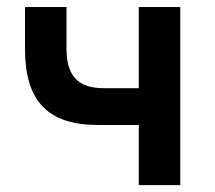

<svg xmlns="http://www.w3.org/2000/svg" viewBox="-20 -538 626 558"><path d="M264.6 -174.8H383.3V0H503.9V-517.6H383.3V-281.7H280.8C207.5 -281.7 173.3 -317.4 173.3 -395.5V-517.6H52.7V-395.5C52.7 -244.1 119.1 -174.8 264.6 -174.8Z"/></svg>

Font: Cascadia Mono SemiBold
Style: Regular
Weight: 600
Monospace: yes
Designer: Aaron Bell
Foundry: Saja Typeworks
Version: Version 2404.023